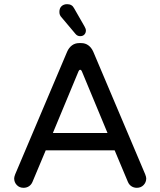

<svg xmlns="http://www.w3.org/2000/svg" viewBox="-20 -894 769 920"><path d="M341.8 -731.4 274.4 -811.5Q264.6 -821.3 264.6 -836.9Q264.6 -854.5 274.9 -864.3Q285.2 -874 301.8 -874Q325.2 -874 335 -854.5L384.8 -767.6Q391.6 -755.9 391.6 -748Q391.6 -736.3 384.3 -728.5Q377 -720.7 364.3 -720.7Q350.6 -720.7 341.8 -731.4ZM47.9 -39.1Q47.9 -45.9 52.7 -58.6L301.8 -646.5Q310.5 -666 325.2 -676.8Q339.8 -687.5 359.4 -687.5H369.1Q388.7 -687.5 403.3 -676.8Q418 -666 426.8 -646.5L675.8 -58.6Q680.7 -45.9 680.7 -39.1Q680.7 -20.5 668 -7.3Q655.3 5.9 635.7 5.9Q621.1 5.9 609.9 -1.5Q598.6 -8.8 592.8 -22.5L529.3 -173.8H199.2L135.7 -22.5Q129.9 -8.8 118.7 -1.5Q107.4 5.9 92.8 5.9Q73.2 5.9 60.5 -7.3Q47.9 -20.5 47.9 -39.1ZM364.3 -559.6Q359.4 -559.6 356.4 -552.7L233.4 -256.8H495.1L372.1 -552.7Q369.1 -559.6 364.3 -559.6Z"/></svg>

Font: jf-openhuninn-1.1
Style: Regular
Weight: 400
Designer: [Kosugi Maru]
      Designed by Motoya company      

      [Varela Round]
      Joe Prince(Latin component); Avraham Co
Foundry: justfont CO.,LTD.
Version: 1.1